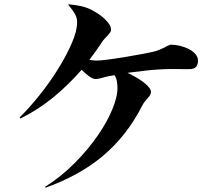

<svg xmlns="http://www.w3.org/2000/svg" viewBox="-20 -825 1040 894"><path d="M339 -721Q339 -741 330 -758Q321 -775 298 -803L299 -805Q333 -802 359.5 -796Q386 -790 410 -777Q425 -769 440.5 -758.5Q456 -748 468.5 -736Q481 -724 489 -711.5Q497 -699 497 -688Q497 -680 493.5 -675Q490 -670 484 -663Q481 -659 477.5 -655.5Q474 -652 469 -647Q465 -642 461 -637.5Q457 -633 453 -626Q441 -608 428 -589.5Q415 -571 396 -546Q412 -544 419 -543.5Q426 -543 431 -543Q447 -543 482 -547.5Q517 -552 557 -558.5Q597 -565 633.5 -572Q670 -579 689 -583Q708 -587 721.5 -593Q735 -599 746 -604Q755 -610 764 -613Q768 -615 770.5 -616Q773 -617 776 -617Q796 -617 818.5 -611.5Q841 -606 859.5 -596.5Q878 -587 890 -573Q902 -559 902 -542Q902 -526 893.5 -514.5Q885 -503 859 -503Q827 -503 788.5 -503.5Q750 -504 712 -501Q689 -500 656.5 -496Q624 -492 574 -486Q631 -458 657 -435Q683 -412 683 -398Q683 -390 679 -383Q675 -376 668 -368Q661 -360 654 -351.5Q647 -343 642 -333Q606 -262 560 -203.5Q514 -145 458.5 -98.5Q403 -52 336.5 -15.5Q270 21 192 49L190 45Q267 -4 329.5 -67.5Q392 -131 436 -195Q480 -259 503.5 -317Q527 -375 527 -413Q527 -430 524.5 -445.5Q522 -461 513 -475L485 -470Q474 -468 466 -465.5Q458 -463 450 -461Q442 -459 436 -458Q430 -457 424 -457Q413 -457 396.5 -468.5Q380 -480 360 -500Q297 -428 228 -371.5Q159 -315 75 -273L71 -278Q115 -321 162.5 -380Q210 -439 249 -501.5Q288 -564 313.5 -622Q339 -680 339 -721Z"/></svg>

Font: XinYuGongZhangJiaSongA
Style: Regular
Weight: 900
Designer: XinYuGong
Foundry: Adobe Systems Incorporated
Version: Version 1.00